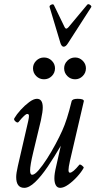

<svg xmlns="http://www.w3.org/2000/svg" viewBox="-20 -892 460 925"><path d="M97 13Q58 13 58 -39Q58 -57 66 -92L116 -309Q120 -327 119.5 -335Q119 -343 111 -343Q101 -343 70 -305Q65 -298 55 -306.5Q45 -315 49 -322Q60 -341 79.5 -362.5Q99 -384 120.5 -400Q142 -416 158 -416Q186 -416 186 -374Q186 -364 184 -350Q182 -336 177 -312L140 -158Q132 -125 128.5 -103.5Q125 -82 125 -71Q125 -50 135 -50Q147 -50 166 -72Q185 -94 206.5 -127.5Q228 -161 247.5 -197.5Q267 -234 280 -263Q303 -313 325 -404Q328 -416 354 -416Q384 -416 384 -405L317 -117Q310 -86 310 -73Q310 -60 317 -60Q331 -60 362 -98Q365 -102 375 -94.5Q385 -87 383 -83Q372 -63 351.5 -40.5Q331 -18 309 -2.5Q287 13 270 13Q256 13 249 0.5Q242 -12 242 -33Q242 -44 244 -58Q246 -72 252 -97L273 -190Q241 -135 209.5 -88.5Q178 -42 149 -14.5Q120 13 97 13ZM192 -510Q170 -510 154.5 -525.5Q139 -541 139 -563Q139 -584 154.5 -599.5Q170 -615 192 -615Q214 -615 229.5 -599.5Q245 -584 245 -563Q245 -541 229.5 -525.5Q214 -510 192 -510ZM342 -510Q320 -510 304.5 -525.5Q289 -541 289 -563Q289 -584 304.5 -599.5Q320 -615 342 -615Q363 -615 378.5 -599.5Q394 -584 394 -563Q394 -541 378.5 -525.5Q363 -510 342 -510ZM287 -667Q281 -667 277 -672.5Q273 -678 271 -685L219 -858Q217 -865 227 -869.5Q237 -874 240 -867L288 -768Q294 -754 299 -754Q305 -754 315 -767L400 -869Q405 -875 414 -868.5Q423 -862 419 -857L307 -683Q297 -667 287 -667Z"/></svg>

Font: Junicode Two Beta Condensed
Style: Italic
Weight: 400
Width: 3
Italic angle: -9°
Version: Version 1.053; ttfautohint (v1.8.4)